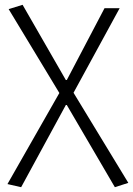

<svg xmlns="http://www.w3.org/2000/svg" viewBox="-20 -567 554 799"><path d="M68 212 254 -130H258L458 212L514 194L286 -181L478 -533H415L258 -234H254L74 -547L16 -529L227 -180L11 199Z"/></svg>

Font: Noto Sans JP Light
Style: Regular
Weight: 300
Designer: Ryoko NISHIZUKA (kana & ideographs); Paul D. Hunt (Latin, Greek & Cyrillic); Wenlong ZHANG (bopomofo); Sandoll Communica
Foundry: Adobe Systems Incorporated
Version: Version 1.004;PS 1.004;hotconv 1.0.82;makeotf.lib2.5.63406